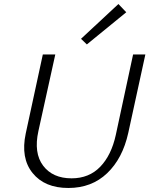

<svg xmlns="http://www.w3.org/2000/svg" viewBox="-20 -929 743 955"><path d="M412 -708 383 -736 569 -909 608 -868ZM320 6Q202 6 142 -68.5Q82 -143 108 -265L193 -658H255L171 -277Q147 -168 194.5 -105Q242 -42 336 -42Q423 -42 478.5 -99.5Q534 -157 556 -258L642 -658H703L618 -268Q590 -141 513 -67.5Q436 6 320 6Z"/></svg>

Font: EauTest Semilight
Style: Italic
Weight: 300
Italic angle: -12°
Designer: Christian Thalmann (Catharsis Fonts)
Version: Version 0.001;PS 000.001;hotconv 1.0.88;makeotf.lib2.5.64775